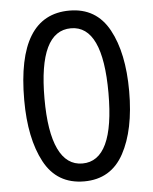

<svg xmlns="http://www.w3.org/2000/svg" viewBox="-53 -768 655 822"><g transform="rotate(-5 275.0 -357.0)"><path d="M276 10Q159 10 104.5 -92Q50 -194 50 -359Q50 -724 276 -724Q391 -724 446 -623.5Q501 -523 501 -358Q501 -192 446 -91Q391 10 276 10ZM275 -67Q412 -67 412 -358Q412 -648 276 -648Q137 -648 137 -358Q137 -214 172 -140.5Q207 -67 275 -67Z"/></g></svg>

Font: Noto Sans UI Cond
Style: Regular
Weight: 400
Width: 3
Designer: Monotype Design Team
Foundry: Monotype Imaging Inc.
Version: Version 1.001